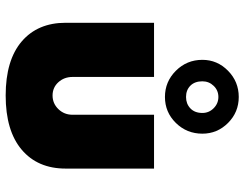

<svg xmlns="http://www.w3.org/2000/svg" viewBox="-110 -720 841 660"><g transform="rotate(90 310.0 -390.5)"><path d="M186.2 -666.2Q186.2 -717.5 223.8 -754.4Q261.2 -791.2 313.8 -791.2Q366.2 -791.2 403.1 -754.4Q440 -717.5 440 -666.2Q440 -612.5 403.1 -575Q366.2 -537.5 313.8 -537.5Q261.2 -537.5 223.8 -575Q186.2 -612.5 186.2 -666.2ZM368.8 -666.2Q368.8 -688.8 352.5 -705Q336.2 -721.2 313.8 -721.2Q291.2 -721.2 275.6 -705Q260 -688.8 260 -666.2Q260 -640 275 -625Q290 -610 313.8 -610Q337.5 -610 353.1 -625Q368.8 -640 368.8 -666.2ZM58.8 -196.2V-500H245V-220Q245 -191.2 263.1 -171.2Q281.2 -151.2 308.8 -151.2Q336.2 -151.2 355.6 -171.2Q375 -191.2 375 -220V-500H560V-196.2Q560 -100 495 -45Q430 10 308.8 10Q187.5 10 123.1 -45Q58.8 -100 58.8 -196.2Z"/></g></svg>

Font: Now Black
Style: Regular
Weight: 900
Designer: Alfredo Marco Pradil
Foundry: Alfredo Marco Pradil
Version: Version 1.002;PS 001.002;hotconv 1.0.88;makeotf.lib2.5.64775